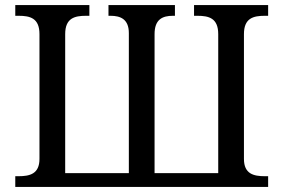

<svg xmlns="http://www.w3.org/2000/svg" viewBox="-20 -734 1113 754"><path d="M40 0H1033V-42H1020C976 -42 938 -51 938 -110V-600C938 -663 975 -672 1020 -672H1033V-714H742V-672H755C800 -672 837 -663 837 -600V-54H587V-600C587 -658 618 -672 659 -672H667V-714H406V-672H414C453 -672 486 -659 486 -604V-54H236V-600C236 -663 273 -672 318 -672H331V-714H40V-672H53C98 -672 135 -663 135 -600V-110C135 -51 97 -42 53 -42H40Z"/></svg>

Font: Noto Serif
Style: Regular
Weight: 400
Designer: Monotype Design Team
Foundry: Monotype Imaging Inc.
Version: Version 2.015